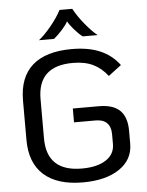

<svg xmlns="http://www.w3.org/2000/svg" viewBox="-61 -976 791 1036"><g transform="rotate(-5 334.0 -458.0)"><path d="M62 -244V-457Q62 -583 134.5 -647Q207 -711 348 -711Q438 -711 501 -684Q564 -657 605 -602L535 -549Q501 -593 456.5 -614.5Q412 -636 347 -636Q157 -636 157 -457V-244Q157 -64 347 -64Q430 -64 477.5 -95Q525 -126 525 -181V-234Q525 -274 504.5 -295Q484 -316 444 -316H326V-391H468Q544 -391 581 -355Q618 -319 618 -245V-175Q618 -89 544.5 -39Q471 11 346 11Q208 11 135 -54Q62 -119 62 -244ZM301 -927H370Q393 -884 429.5 -840Q466 -796 494 -774H413Q391 -791 368.5 -817Q346 -843 336 -862Q326 -843 302.5 -817Q279 -791 258 -774H176Q205 -796 242 -840.5Q279 -885 301 -927Z"/></g></svg>

Font: KoHo Medium
Style: Regular
Weight: 500
Version: Version 1.000; ttfautohint (v1.6)